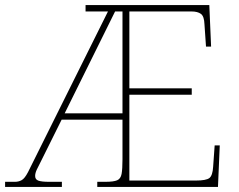

<svg xmlns="http://www.w3.org/2000/svg" viewBox="-24 -734 937 754"><path d="M-4 0V-20H35Q49 -20 61 -26.5Q73 -33 86 -58L400 -689H312V-714H798L805 -551H785L779 -638Q778 -670 765 -679.5Q752 -689 728 -689H484V-387H729V-362H484V-25H745Q786 -25 798.5 -35Q811 -45 813 -79L819 -163H839L832 0H358V-20H390Q422 -20 436 -26Q450 -32 453.5 -51Q457 -70 457 -108V-264H218L138 -103Q127 -82 120.5 -68Q114 -54 114 -43Q114 -29 127 -24.5Q140 -20 168 -20H219V0ZM230 -289H457V-689H428Z"/></svg>

Font: Noto Serif Telugu Thin
Style: Regular
Weight: 100
Designer: Jelle Bosma - Monotype Design Team
Foundry: Monotype Imaging Inc.
Version: Version 2.005; ttfautohint (v1.8.4.7-5d5b)